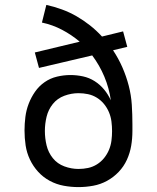

<svg xmlns="http://www.w3.org/2000/svg" viewBox="-20 -755 640 783"><path d="M300 8Q270 8 240 2.5Q210 -3 183 -17.5Q156 -32 135.5 -54.5Q115 -77 102 -104.5Q89 -132 84.5 -162Q80 -192 80 -223Q80 -250 83.5 -278Q87 -306 97 -332Q107 -358 123 -381Q139 -404 162 -420Q185 -436 212.5 -442.5Q240 -449 267 -449Q293 -449 318.5 -443.5Q344 -438 366 -424Q388 -410 404.5 -390Q421 -370 432 -346Q425 -396 405.5 -442.5Q386 -489 356 -529L139 -478L122 -541L305 -585Q272 -613 233 -633.5Q194 -654 151 -663L169 -735Q201 -728 232.5 -716.5Q264 -705 292.5 -688.5Q321 -672 347 -651.5Q373 -631 396 -606L482 -627L499 -564L441 -550Q463 -517 479 -480.5Q495 -444 505 -405.5Q515 -367 517.5 -327.5Q520 -288 520 -248V-221Q520 -190 515 -160.5Q510 -131 497.5 -103.5Q485 -76 464 -54Q443 -32 416.5 -17.5Q390 -3 360 2.5Q330 8 300 8ZM300 -66Q320 -66 339 -70Q358 -74 375 -84.5Q392 -95 404.5 -110.5Q417 -126 424.5 -144Q432 -162 434.5 -181.5Q437 -201 437 -220Q437 -240 434.5 -259.5Q432 -279 424.5 -297Q417 -315 404.5 -330.5Q392 -346 375 -356.5Q358 -367 339 -371Q320 -375 300 -375Q271 -375 242.5 -364.5Q214 -354 195.5 -331Q177 -308 170 -279Q163 -250 163 -221Q163 -191 170 -162Q177 -133 195.5 -110Q214 -87 242.5 -76.5Q271 -66 300 -66Z"/></svg>

Font: Iosevka Extended
Style: Regular
Weight: 400
Width: 7
Monospace: yes
Designer: Belleve Invis
Foundry: Belleve Invis
Version: Version 32.5.0; ttfautohint (v1.8.4)